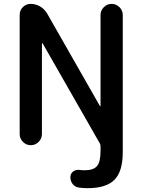

<svg xmlns="http://www.w3.org/2000/svg" viewBox="-20 -774 734 995"><path d="M497.1 -225.6Q498 -223.6 499.5 -224.1Q501 -224.6 501 -226.6V-696.3Q501 -719.7 518.1 -736.8Q535.2 -753.9 558.6 -753.9Q582 -753.9 599.1 -736.8Q616.2 -719.7 616.2 -696.3V14.6Q616.2 114.3 573.2 157.7Q530.3 201.2 433.6 201.2Q412.1 201.2 390.6 198.2Q370.1 196.3 357.4 180.7Q344.7 165 344.7 144.5Q344.7 127 358.4 115.2Q370.1 106.4 384.8 106.4Q387.7 106.4 390.6 106.4Q405.3 108.4 418.9 108.4Q463.9 108.4 482.4 86.9Q501 65.4 501 8.8V-17.6Q501 -24.4 497.1 -31.2L201.2 -548.8Q200.2 -550.8 198.7 -550.3Q197.3 -549.8 197.3 -548.8V-79.1Q197.3 -55.7 180.2 -38.6Q163.1 -21.5 139.6 -21.5Q116.2 -21.5 99.1 -38.6Q82 -55.7 82 -79.1V-697.3Q82 -720.7 98.6 -737.3Q115.2 -753.9 138.7 -753.9Q165 -753.9 187.5 -740.7Q210 -727.5 223.6 -705.1Z"/></svg>

Font: Gen Jyuu Gothic Medium
Style: Regular
Weight: 500
Designer: [Source Han Sans]
Ryoko NISHIZUKA  (kana & ideographs); Paul D. Hunt (Latin, Greek & Cyrillic); Wenlong ZHANG  (bopomofo
Version: Version 1.002.20150607